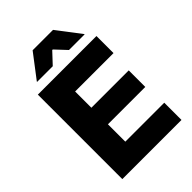

<svg xmlns="http://www.w3.org/2000/svg" viewBox="-241 -927 1027 1027"><g transform="rotate(-45 273.0 -413.5)"><path d="M57.8 0V-639H210.8V0ZM103.3 0V-130.3H505.4V0ZM147.5 -261.7V-386.9H493.3V-261.7ZM103.1 -509.9V-639H501.2V-509.9ZM205.9 -826.5H360.2L462.7 -692.2V-690H344.4L285.2 -753.2H280.9L221.7 -690H103.4V-692.2Z"/></g></svg>

Font: Anek Odia Medium
Style: Regular
Weight: 500
Designer: Yesha Goshar & Mahesh Sahu (Odia), Yesha Goshar (Latin)
Foundry: Ek Type
Version: Version 1.003